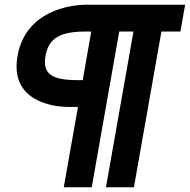

<svg xmlns="http://www.w3.org/2000/svg" viewBox="-20 -720 801 810"><path d="M267 -269H309L249 70H367L483 -587H543L427 70H545L661 -587H741L761 -700H343C281 -700 88 -677 54 -484C20 -292 205 -269 267 -269ZM172 -484C185 -562 238 -587 343 -587H365L329 -382H307C202 -382 158 -406 172 -484Z"/></svg>

Font: Uncut Sans
Style: Bold Italic
Weight: 700
Italic angle: -10°
Designer: Kasper Nordkvist
Foundry: Uncut Type
Version: Version 1.111;FEAKit 1.0